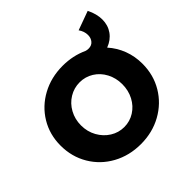

<svg xmlns="http://www.w3.org/2000/svg" viewBox="-211 -1046 1256 1256"><g transform="rotate(-45 416.5 -418.5)"><path d="M800 -742Q800 -689 771.5 -649Q743 -609 692 -590Q735 -542 758 -481.5Q781 -421 781 -352Q781 -249 731.5 -166Q682 -83 595.5 -35Q509 13 402 13Q295 13 208.5 -34.5Q122 -82 72.5 -165.5Q23 -249 23 -352Q23 -454 72.5 -536Q122 -618 208.5 -665Q295 -712 402 -712Q496 -712 576 -675Q587 -671 602 -671Q630 -671 646 -690Q662 -709 662 -737Q662 -771 640 -802L772 -850Q800 -794 800 -742ZM593 -351Q593 -408 568 -455.5Q543 -503 499.5 -530Q456 -557 404 -557Q352 -557 307.5 -530Q263 -503 237 -455.5Q211 -408 211 -351Q211 -293 237.5 -245.5Q264 -198 308 -170.5Q352 -143 404 -143Q456 -143 499.5 -170.5Q543 -198 568 -245.5Q593 -293 593 -351Z"/></g></svg>

Font: Montserrat V1
Style: Bold
Weight: 700
Designer: Julieta Ulanovsky
Foundry: Julieta Ulanovsky
Version: Version 6.001